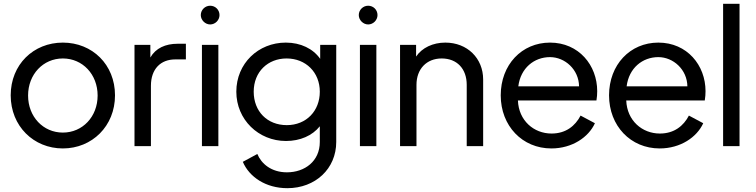

<svg xmlns="http://www.w3.org/2000/svg" viewBox="-20 -765 3957 1005"><path d="M309 12C156 12 36 -105 36 -266C36 -427 155 -542 309 -542C463 -542 582 -427 582 -266C582 -105 462 12 309 12ZM309 -71C412 -71 491 -154 491 -265C491 -376 412 -459 309 -459C206 -459 127 -376 127 -265C127 -154 206 -71 309 -71Z M910 -536C910 -536 953 -536 953 -536C953 -536 953 -454 953 -454C953 -454 897 -454 897 -454C821 -454 770 -404 770 -316C770 -316 770 0 770 0C770 0 684 0 684 0C684 0 684 -530 684 -530C684 -530 767 -530 767 -530C767 -530 767 -464 767 -464C795 -513 846 -536 910 -536Z M1037 0C1037 0 1037 -530 1037 -530C1037 -530 1123 -530 1123 -530C1123 -530 1123 0 1123 0C1123 0 1037 0 1037 0ZM1080 -735C1053 -735 1031 -713 1031 -686C1031 -660 1054 -637 1080 -637C1107 -637 1129 -660 1129 -686C1129 -713 1108 -735 1080 -735Z M1656 -530C1656 -530 1740 -530 1740 -530C1740 -530 1740 -22 1740 -22C1740 118 1631 220 1484 220C1372 220 1285 162 1251 82C1251 82 1327 41 1327 41C1348 92 1400 137 1482 137C1575 137 1654 79 1654 -22C1654 -22 1654 -104 1654 -104C1615 -55 1551 -27 1477 -27C1333 -27 1217 -139 1217 -285C1217 -433 1332 -542 1476 -542C1554 -542 1619 -510 1656 -457C1656 -457 1656 -530 1656 -530ZM1481 -110C1584 -110 1654 -185 1654 -285C1654 -386 1581 -459 1480 -459C1383 -459 1308 -390 1308 -285C1308 -182 1379 -110 1481 -110Z M1864 0C1864 0 1864 -530 1864 -530C1864 -530 1950 -530 1950 -530C1950 -530 1950 0 1950 0C1950 0 1864 0 1864 0ZM1907 -735C1880 -735 1858 -713 1858 -686C1858 -660 1881 -637 1907 -637C1934 -637 1956 -660 1956 -686C1956 -713 1935 -735 1907 -735Z M2311 -542C2426 -542 2509 -460 2509 -349C2509 -349 2509 0 2509 0C2509 0 2423 0 2423 0C2423 0 2423 -321 2423 -321C2423 -405 2372 -459 2292 -459C2213 -459 2160 -404 2160 -321C2160 -321 2160 0 2160 0C2160 0 2074 0 2074 0C2074 0 2074 -530 2074 -530C2074 -530 2158 -530 2158 -530C2158 -530 2158 -469 2158 -469C2189 -515 2246 -542 2311 -542Z M3106 -288C3106 -273 3105 -256 3102 -239C3102 -239 2691 -239 2691 -239C2695 -134 2774 -66 2867 -66C2942 -66 2991 -106 3019 -160C3019 -160 3094 -120 3094 -120C3061 -47 2975 12 2866 12C2714 12 2601 -106 2601 -266C2601 -426 2711 -542 2859 -542C3010 -542 3106 -423 3106 -288ZM2693 -313C2693 -313 3011 -313 3011 -313C3010 -401 2937 -466 2859 -466C2776 -466 2705 -409 2693 -313Z M3673 -288C3673 -273 3672 -256 3669 -239C3669 -239 3258 -239 3258 -239C3262 -134 3341 -66 3434 -66C3509 -66 3558 -106 3586 -160C3586 -160 3661 -120 3661 -120C3628 -47 3542 12 3433 12C3281 12 3168 -106 3168 -266C3168 -426 3278 -542 3426 -542C3577 -542 3673 -423 3673 -288ZM3260 -313C3260 -313 3578 -313 3578 -313C3577 -401 3504 -466 3426 -466C3343 -466 3272 -409 3260 -313Z M3765 0C3765 0 3765 -745 3765 -745C3765 -745 3851 -745 3851 -745C3851 -745 3851 0 3851 0C3851 0 3765 0 3765 0Z"/></svg>

Font: Preevio_Regular
Style: Regular
Weight: 500
Designer: Gumpita Rahayu
Foundry: Tokotype Studio
Version: ""